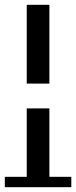

<svg xmlns="http://www.w3.org/2000/svg" viewBox="-20 -777 316 797"><path d="M276 -43V0H0V-43H91V-327H185V-43ZM91 -430V-757H185V-430Z"/></svg>

Font: Montserrat Subrayada
Style: Regular
Weight: 400
Designer: Julieta Ulanovsky
Foundry: Julieta Ulanovsky
Version: Version 2.001